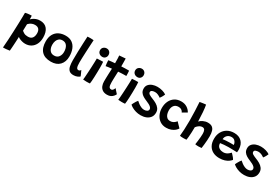

<svg xmlns="http://www.w3.org/2000/svg" viewBox="86 -1991 5046 3482"><g transform="rotate(30 2609.5 -250.0)"><path d="M30.5 222.5Q37.5 143 42.5 54.8Q47.5 -33.5 51.2 -121Q55 -208.5 57.5 -287Q60 -365.5 61 -426.5Q62 -487.5 62 -521.5Q89.5 -530 125.5 -534Q161.5 -538 194.5 -538Q195.5 -522.5 196.2 -500.5Q197 -478.5 197 -460.5Q207.5 -473.5 231.8 -491.5Q256 -509.5 291.8 -523.2Q327.5 -537 373.5 -537Q473.5 -537 523.2 -473.2Q573 -409.5 573 -296Q573 -216 544 -157.8Q515 -99.5 463.2 -67.8Q411.5 -36 343 -36Q312 -36 279.2 -44.2Q246.5 -52.5 220.8 -64.8Q195 -77 185.5 -88.5Q185 -76.5 183.8 -48.2Q182.5 -20 180.5 16.5Q178.5 53 176.2 91Q174 129 171.5 160.8Q169 192.5 167 210.5Q131.5 217.5 91.5 220Q51.5 222.5 30.5 222.5ZM322.5 -172.5Q382 -172.5 410.5 -208Q439 -243.5 439 -307Q439 -362.5 412.8 -392.8Q386.5 -423 332 -423Q298.5 -423 271.2 -412Q244 -401 225 -386.2Q206 -371.5 197.5 -360.5Q197.5 -353 196.8 -334.8Q196 -316.5 195.5 -294.8Q195 -273 194.2 -253.2Q193.5 -233.5 193.5 -223Q207 -209.5 238.5 -191Q270 -172.5 322.5 -172.5Z M909 12.5Q777 12.5 711.5 -58.8Q646 -130 646 -265Q646 -353 679.8 -412.5Q713.5 -472 773.5 -502.2Q833.5 -532.5 913 -532.5Q994.5 -532.5 1048.5 -495Q1102.5 -457.5 1129.2 -391Q1156 -324.5 1156 -237Q1156 -123.5 1091.5 -55.5Q1027 12.5 909 12.5ZM904 -113Q968 -113 999.5 -156Q1031 -199 1031 -259Q1031 -334 999.5 -381.8Q968 -429.5 906 -429.5Q862.5 -429.5 834.5 -408Q806.5 -386.5 793 -350.5Q779.5 -314.5 779.5 -272Q779.5 -202.5 811.2 -157.8Q843 -113 904 -113Z M1513.5 -26.5Q1500 -11 1464.8 4.2Q1429.5 19.5 1384.5 19.5Q1324.5 19.5 1294.2 -9.8Q1264 -39 1253.8 -91.5Q1243.5 -144 1243.5 -213.5Q1243.5 -298 1246 -390.5Q1248.5 -483 1252.5 -567.8Q1256.5 -652.5 1259.5 -714.5Q1291.5 -717 1317.5 -717Q1334.5 -717 1351.8 -716Q1369 -715 1388.5 -713Q1385.5 -661.5 1381.8 -594.8Q1378 -528 1374.8 -459Q1371.5 -390 1369.5 -331.2Q1367.5 -272.5 1367.5 -237Q1367.5 -203 1370.8 -172.5Q1374 -142 1384.8 -123.2Q1395.5 -104.5 1418 -104.5Q1436 -104.5 1446.8 -112.8Q1457.5 -121 1465 -134.5Q1468 -129 1475.2 -113.5Q1482.5 -98 1490.8 -79.5Q1499 -61 1505.5 -45.8Q1512 -30.5 1513.5 -26.5Z M1675 -529.5Q1633.5 -529.5 1606.5 -554Q1579.5 -578.5 1579.5 -617.5Q1579.5 -658 1607.5 -681Q1635.5 -704 1671 -704Q1709 -704 1733.2 -678.8Q1757.5 -653.5 1757.5 -614.5Q1757.5 -579 1734.2 -554.2Q1711 -529.5 1675 -529.5ZM1722.5 -0.5Q1714 0.5 1693.2 1.8Q1672.5 3 1650 3Q1613 3 1580.5 -1Q1583 -14 1586 -54.5Q1589 -95 1592.5 -150Q1596 -205 1598.8 -263.8Q1601.5 -322.5 1603.2 -373.5Q1605 -424.5 1605 -455.5Q1616.5 -456.5 1642 -457.8Q1667.5 -459 1693.5 -459.8Q1719.5 -460.5 1733.5 -460.5Q1735.5 -445.5 1737 -413.5Q1738.5 -381.5 1738.5 -341.5Q1738.5 -295.5 1737.2 -243Q1736 -190.5 1734 -141Q1732 -91.5 1729 -54Q1726 -16.5 1722.5 -0.5Z M2244 -74.5Q2235 -54.5 2216.2 -31.8Q2197.5 -9 2167 6.8Q2136.5 22.5 2091 22.5Q2032 22.5 1995.5 -2.5Q1959 -27.5 1942.2 -69.2Q1925.5 -111 1925.5 -160.5Q1925.5 -193.5 1926.5 -234.2Q1927.5 -275 1929 -315Q1930.5 -355 1932 -386.2Q1933.5 -417.5 1934.5 -432.5Q1892 -428 1857.5 -422.8Q1823 -417.5 1811.5 -415Q1807 -438.5 1804.5 -464Q1802 -489.5 1801.2 -508.5Q1800.5 -527.5 1800.5 -532.5Q1829 -536.5 1863.5 -540.2Q1898 -544 1934.5 -546Q1934 -560.5 1933.5 -587Q1933 -613.5 1933 -635.5Q1932.5 -655 1931 -674.5Q1929.5 -694 1928.5 -706L2058.5 -716.5Q2058.5 -710 2059.2 -685.8Q2060 -661.5 2060 -627.5Q2060 -612 2060 -591.5Q2060 -571 2060.5 -552.5Q2076.5 -553.5 2098.8 -554.5Q2121 -555.5 2134 -556Q2167 -557 2191.5 -556.8Q2216 -556.5 2222 -556.5Q2224.5 -536 2225.5 -503.8Q2226.5 -471.5 2226.5 -448Q2221.5 -448 2193.5 -447.8Q2165.5 -447.5 2138.5 -446.5Q2119.5 -445.5 2096.2 -444.2Q2073 -443 2058.5 -441.5Q2057.5 -427.5 2056.5 -399.2Q2055.5 -371 2054.2 -337Q2053 -303 2052.2 -271Q2051.5 -239 2051.5 -217Q2051.5 -184.5 2055 -157.5Q2058.5 -130.5 2070.8 -114.2Q2083 -98 2109 -98Q2126.5 -98 2138 -109Q2149.5 -120 2156.8 -134.5Q2164 -149 2169 -160Q2176.5 -150 2192.8 -131.5Q2209 -113 2224.2 -96.5Q2239.5 -80 2244 -74.5Z M2410.5 -529.5Q2369 -529.5 2342 -554Q2315 -578.5 2315 -617.5Q2315 -658 2343 -681Q2371 -704 2406.5 -704Q2444.5 -704 2468.8 -678.8Q2493 -653.5 2493 -614.5Q2493 -579 2469.8 -554.2Q2446.5 -529.5 2410.5 -529.5ZM2458 -0.5Q2449.5 0.5 2428.8 1.8Q2408 3 2385.5 3Q2348.5 3 2316 -1Q2318.5 -14 2321.5 -54.5Q2324.5 -95 2328 -150Q2331.5 -205 2334.2 -263.8Q2337 -322.5 2338.8 -373.5Q2340.5 -424.5 2340.5 -455.5Q2352 -456.5 2377.5 -457.8Q2403 -459 2429 -459.8Q2455 -460.5 2469 -460.5Q2471 -445.5 2472.5 -413.5Q2474 -381.5 2474 -341.5Q2474 -295.5 2472.8 -243Q2471.5 -190.5 2469.5 -141Q2467.5 -91.5 2464.5 -54Q2461.5 -16.5 2458 -0.5Z M2805 40Q2750 40 2702.5 26.2Q2655 12.5 2619.8 -7.8Q2584.5 -28 2567 -47Q2571.5 -58.5 2584 -82.8Q2596.5 -107 2611.8 -131Q2627 -155 2638 -166Q2661 -144 2690 -123.5Q2719 -103 2749.8 -90Q2780.5 -77 2809.5 -77Q2846 -77 2871 -92Q2896 -107 2896 -136Q2896 -158 2878 -176.5Q2860 -195 2831.2 -210.5Q2802.5 -226 2770.5 -238.5Q2727.5 -255.5 2691.5 -277Q2655.5 -298.5 2633.8 -330.5Q2612 -362.5 2612 -411Q2612 -460 2640.8 -493.5Q2669.5 -527 2716.2 -544Q2763 -561 2816.5 -561Q2870 -561 2921.5 -546.5Q2973 -532 3004.5 -508Q3000 -494 2983.2 -463.2Q2966.5 -432.5 2947 -408.5Q2925.5 -425.5 2893 -441Q2860.5 -456.5 2824.5 -456.5Q2794 -456.5 2767.2 -446Q2740.5 -435.5 2740.5 -407.5Q2740.5 -381.5 2769.2 -363.8Q2798 -346 2845.5 -327.5Q2890 -311 2931.8 -286.8Q2973.5 -262.5 3000.2 -226.8Q3027 -191 3027 -140.5Q3027 -80 2996.8 -40Q2966.5 0 2916 20Q2865.5 40 2805 40Z M3537 -105.5Q3523 -79.5 3493 -54.2Q3463 -29 3418.8 -12.2Q3374.5 4.5 3318 4.5Q3242.5 4.5 3187.8 -33Q3133 -70.5 3103.5 -133.2Q3074 -196 3074 -270.5Q3074 -350 3104 -412.8Q3134 -475.5 3190 -511.5Q3246 -547.5 3324 -547.5Q3394 -547.5 3445.2 -515.2Q3496.5 -483 3523.5 -432L3428 -376Q3425.5 -382.5 3415.8 -397.2Q3406 -412 3385 -424.8Q3364 -437.5 3328.5 -437.5Q3268.5 -437.5 3237 -398.2Q3205.5 -359 3205.5 -294Q3205.5 -256 3216.5 -219.8Q3227.5 -183.5 3253.2 -160Q3279 -136.5 3322.5 -136.5Q3357.5 -136.5 3383.5 -150.8Q3409.5 -165 3424.5 -181.2Q3439.5 -197.5 3443 -202.5Z M3749.5 7Q3739 8.5 3720.8 9.5Q3702.5 10.5 3682.5 10.5Q3660 10.5 3640.2 9Q3620.5 7.5 3611 4Q3617 -44 3621.5 -131Q3626 -218 3626 -319.5Q3626 -419.5 3621.5 -522Q3617 -624.5 3612 -704Q3616 -705 3632.2 -708Q3648.5 -711 3669.8 -714Q3691 -717 3710 -719.2Q3729 -721.5 3739 -721.5Q3750 -665 3757.2 -574.8Q3764.5 -484.5 3767 -383Q3792.5 -412.5 3838.8 -434.2Q3885 -456 3933.5 -456Q3992.5 -456 4024.8 -432Q4057 -408 4070 -363.5Q4083 -319 4083 -256.5Q4083 -217 4079.8 -171.2Q4076.5 -125.5 4071.8 -80.8Q4067 -36 4061.5 0.5Q4030.5 5 3996 5Q3959 5 3928.5 -1Q3933.5 -31.5 3938.8 -74.2Q3944 -117 3947.8 -159.2Q3951.5 -201.5 3951.5 -231.5Q3951.5 -280 3937.2 -308.2Q3923 -336.5 3885.5 -336.5Q3857 -336.5 3832.5 -322.2Q3808 -308 3790.5 -290.8Q3773 -273.5 3766.5 -263.5Q3766.5 -210.5 3764 -157.5Q3761.5 -104.5 3757.8 -61Q3754 -17.5 3749.5 7Z M4663 -97Q4646 -75.5 4615 -53Q4584 -30.5 4537.5 -15.2Q4491 0 4428 0Q4352.5 0 4295 -29.5Q4237.5 -59 4205 -116.2Q4172.5 -173.5 4172.5 -258Q4172.5 -341.5 4206.5 -403.2Q4240.5 -465 4301 -499Q4361.5 -533 4441 -533Q4541.5 -533 4599 -475.2Q4656.5 -417.5 4660.5 -317Q4661.5 -284 4657 -253Q4650 -253.5 4626.8 -254.2Q4603.5 -255 4574 -255.8Q4544.5 -256.5 4517.5 -257Q4490.5 -257.5 4475 -257.5Q4429.5 -257.5 4384.5 -253.2Q4339.5 -249 4307.5 -244Q4307.5 -223.5 4313 -204.5Q4324 -168.5 4359 -148.2Q4394 -128 4437 -128Q4474 -128 4501 -140.8Q4528 -153.5 4547 -170.5Q4566 -187.5 4579 -200.5Q4583 -197 4600.2 -179.2Q4617.5 -161.5 4636 -138.8Q4654.5 -116 4663 -97ZM4311.5 -328.5Q4338.5 -332.5 4376.8 -336.2Q4415 -340 4465 -340Q4491 -340 4510.8 -339.2Q4530.5 -338.5 4539 -338Q4539 -350.5 4535.5 -365Q4528 -394 4503.5 -419Q4479 -444 4435.5 -444Q4381.5 -444 4347.5 -410.5Q4313.5 -377 4311.5 -328.5Z M4971 40Q4916 40 4868.5 26.2Q4821 12.5 4785.8 -7.8Q4750.5 -28 4733 -47Q4737.5 -58.5 4750 -82.8Q4762.5 -107 4777.8 -131Q4793 -155 4804 -166Q4827 -144 4856 -123.5Q4885 -103 4915.8 -90Q4946.5 -77 4975.5 -77Q5012 -77 5037 -92Q5062 -107 5062 -136Q5062 -158 5044 -176.5Q5026 -195 4997.2 -210.5Q4968.5 -226 4936.5 -238.5Q4893.5 -255.5 4857.5 -277Q4821.5 -298.5 4799.8 -330.5Q4778 -362.5 4778 -411Q4778 -460 4806.8 -493.5Q4835.5 -527 4882.2 -544Q4929 -561 4982.5 -561Q5036 -561 5087.5 -546.5Q5139 -532 5170.5 -508Q5166 -494 5149.2 -463.2Q5132.5 -432.5 5113 -408.5Q5091.5 -425.5 5059 -441Q5026.5 -456.5 4990.5 -456.5Q4960 -456.5 4933.2 -446Q4906.5 -435.5 4906.5 -407.5Q4906.5 -381.5 4935.2 -363.8Q4964 -346 5011.5 -327.5Q5056 -311 5097.8 -286.8Q5139.5 -262.5 5166.2 -226.8Q5193 -191 5193 -140.5Q5193 -80 5162.8 -40Q5132.5 0 5082 20Q5031.5 40 4971 40Z"/></g></svg>

Font: Grandstander SemiBold
Style: Regular
Weight: 600
Designer: Tyler Finck
Foundry: Etcetera Type Co
Version: Version 1.200; ttfautohint (v1.8.3)